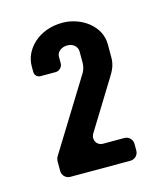

<svg xmlns="http://www.w3.org/2000/svg" viewBox="-72 -726 431 514"><g transform="rotate(-15 143.5 -469.0)"><path d="M250 -289V-308C250 -320 240 -330 228 -330H169C151 -330 141 -348 151 -364L233 -497C243 -513 250 -527 250 -547V-584C250 -635 199 -671 147 -671C81 -671 38 -626 38 -580V-564C38 -555 45 -548 54 -548H96C106 -548 115 -557 115 -567V-586C115 -598 127 -609 144 -609C160 -609 172 -599 172 -584V-554C172 -545 170 -536 165 -527L42 -328C41 -327 39 -319 39 -317V-289C39 -277 49 -267 61 -267H228C240 -267 250 -277 250 -289Z"/></g></svg>

Font: DIN Rundschrift
Style: Mittel
Weight: 400
Version: Version 1.027